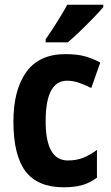

<svg xmlns="http://www.w3.org/2000/svg" viewBox="-20 -786 472 816"><path d="M251 10Q140 10 88.5 -58Q37 -126 37 -270Q37 -403 91.5 -479.5Q146 -556 258 -556Q309 -556 343.5 -546Q378 -536 406 -520L368 -412Q338 -427 313.5 -435Q289 -443 265 -443Q174 -443 174 -271Q174 -104 268 -104Q304 -104 332.5 -115Q361 -126 392 -149V-31Q361 -8 328 1Q295 10 251 10ZM419 -756Q404 -738 377.5 -710.5Q351 -683 321.5 -654.5Q292 -626 268 -606H174V-619Q199 -655 223.5 -694Q248 -733 266 -766H419Z"/></svg>

Font: Noto Sans Gurmukhi Condensed
Style: Bold
Weight: 700
Width: 3
Designer: Jelle Bosma - Monotype Design Team
Foundry: Monotype Imaging Inc.
Version: Version 2.004; ttfautohint (v1.8.4.7-5d5b)